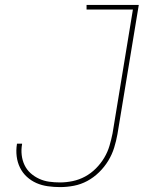

<svg xmlns="http://www.w3.org/2000/svg" viewBox="-20 -755 640 783"><path d="M225 8Q200 8 175 4.5Q150 1 128.5 -8.5Q107 -18 89.5 -34Q72 -50 61.5 -71.5Q51 -93 48 -117.5Q45 -142 49 -167Q49 -168 49 -168.5Q49 -169 50 -169H70Q70 -169 70 -168.5Q70 -168 70 -167Q66 -145 68.5 -123Q71 -101 80 -82Q89 -63 104.5 -49Q120 -35 139.5 -26Q159 -17 180.5 -14Q202 -11 225 -11Q250 -11 276.5 -16.5Q303 -22 327 -35Q351 -48 371 -68Q391 -88 405 -111.5Q419 -135 426.5 -160.5Q434 -186 439 -211L522 -716H333V-735H546L459 -208Q454 -180 445.5 -152.5Q437 -125 421.5 -99.5Q406 -74 384 -52.5Q362 -31 336 -17Q310 -3 281.5 2.5Q253 8 225 8Z"/></svg>

Font: Iosevka Curly Slab ThEx
Style: Italic
Weight: 100
Width: 7
Italic angle: -9°
Monospace: yes
Designer: Belleve Invis
Foundry: Belleve Invis
Version: Version 11.1.0; ttfautohint (v1.8.3)